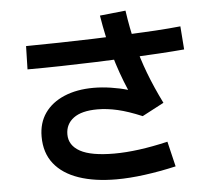

<svg xmlns="http://www.w3.org/2000/svg" viewBox="-57 -871 1114 987"><g transform="rotate(-5 500.0 -377.0)"><path d="M505 53Q393 53 311 25Q229 -3 184.5 -59Q140 -115 140 -199Q140 -270 175.5 -320.5Q211 -371 276 -398.5Q341 -426 428 -426Q470 -426 516.5 -419Q563 -412 604 -400Q565 -491 538 -586Q511 -681 493 -793L626 -807Q639 -716 659 -636Q679 -556 708 -479.5Q737 -403 779 -318L667 -259Q596 -289 541.5 -301.5Q487 -314 438 -314Q356 -314 314.5 -283Q273 -252 273 -199Q273 -142 329.5 -111Q386 -80 505 -80Q625 -80 782 -117L813 13Q730 32 651 42.5Q572 53 505 53ZM98 -550 101 -670Q184 -671 271.5 -672.5Q359 -674 446.5 -677Q534 -680 616 -683.5Q698 -687 770.5 -691.5Q843 -696 900 -702L909 -582Q852 -577 778.5 -572.5Q705 -568 622 -564Q539 -560 450 -557Q361 -554 272 -552Q183 -550 98 -550Z"/></g></svg>

Font: Murecho Thin SemiBold
Style: Regular
Weight: 600
Version: Version 1.010